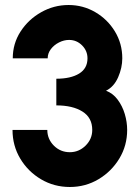

<svg xmlns="http://www.w3.org/2000/svg" viewBox="-20 -734 558 767"><path d="M259 13Q196 13 144 -17.8Q92 -48.5 61 -100.2Q30 -152 30 -215H169Q169 -178.5 195.2 -152.2Q221.5 -126 259 -126Q295 -126 321.8 -152.2Q348.5 -178.5 348.5 -215Q348.5 -264 309.2 -288.5Q270 -313 205 -313V-419.5Q262.5 -419.5 296 -440Q329.5 -460.5 329.5 -501Q329.5 -531 307.8 -552.8Q286 -574.5 256 -574.5Q235.5 -574.5 215.8 -564.5Q196 -554.5 183.2 -537.8Q170.5 -521 170.5 -501H31Q31 -560 62.2 -608.2Q93.5 -656.5 144.5 -685.2Q195.5 -714 254 -714Q311.5 -714 360.5 -685.5Q409.5 -657 439 -608.5Q468.5 -560 468.5 -501Q468.5 -463.5 452 -425.5Q435.5 -387.5 403.5 -371.5Q431 -361.5 450 -336Q469 -310.5 478.5 -278.5Q488 -246.5 488 -215Q488 -152.5 456.8 -100.8Q425.5 -49 373.5 -18Q321.5 13 259 13Z"/></svg>

Font: Urbanist ExtraBold
Style: Regular
Weight: 800
Designer: Corey Hu
Foundry: Corey Hu
Version: Version 1.330; ttfautohint (v1.8.4.7-5d5b)